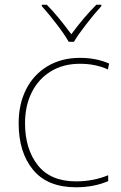

<svg xmlns="http://www.w3.org/2000/svg" viewBox="-20 -783 512 813"><path d="M59 -261Q59 -342 90.5 -404.5Q122 -467 181 -502.5Q240 -538 319 -538Q387 -538 442 -514L437 -489Q384 -513 319 -513Q248 -513 195.5 -481Q143 -449 114.5 -392Q86 -335 86 -261Q86 -152 140 -83.5Q194 -15 302 -15Q375 -15 438 -41V-16Q377 10 302 10Q181 10 120 -64Q59 -138 59 -261ZM409 -757Q379 -724 344.5 -679.5Q310 -635 293 -606H271Q254 -636 220 -680.5Q186 -725 157 -757V-763H178Q223 -718 282 -638Q335 -710 388 -763H409Z"/></svg>

Font: Noto Sans UI Thin
Style: Regular
Weight: 250
Designer: Monotype Design Team
Foundry: Monotype Imaging Inc.
Version: Version 1.001